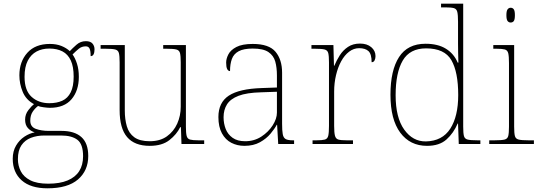

<svg xmlns="http://www.w3.org/2000/svg" viewBox="-20 -780 2919 1040"><path d="M237 240Q146 240 97.5 197Q49 154 49 80Q49 39 67 8.5Q85 -22 112.5 -40Q140 -58 168 -63Q146 -70 131 -86.5Q116 -103 116 -132Q116 -161 134 -184Q152 -207 164 -216Q121 -239 103 -282.5Q85 -326 85 -372Q85 -446 128 -494Q171 -542 250 -542Q286 -542 313 -531Q340 -520 358 -503Q372 -518 394 -537.5Q416 -557 445 -557Q470 -557 481 -544Q492 -531 492 -513Q492 -496 487 -486Q482 -476 471 -476Q471 -505 465 -517Q459 -529 445 -529Q423 -529 407.5 -516.5Q392 -504 373 -485Q387 -466 397 -435Q407 -404 407 -364Q407 -289 367.5 -242.5Q328 -196 250 -196Q238 -196 216 -199Q194 -202 186 -206Q169 -193 156.5 -174Q144 -155 144 -126Q144 -93 174 -82Q204 -71 244 -71H313Q384 -71 421 -37.5Q458 -4 458 65Q458 144 402.5 192Q347 240 237 240ZM241 215Q304 215 346 197.5Q388 180 409 147Q430 114 430 66Q430 1 399.5 -22.5Q369 -46 311 -46H220Q180 -46 147.5 -33.5Q115 -21 96 7Q77 35 77 82Q77 117 92.5 147.5Q108 178 144 196.5Q180 215 241 215ZM247 -221Q288 -221 317.5 -234.5Q347 -248 363 -280Q379 -312 379 -365Q379 -419 363.5 -452.5Q348 -486 318.5 -501.5Q289 -517 247 -517Q208 -517 178 -501Q148 -485 130.5 -451.5Q113 -418 113 -364Q113 -290 151 -255.5Q189 -221 247 -221Z M791 10Q709 10 668.5 -37.5Q628 -85 628 -184V-442Q628 -477 624 -492.5Q620 -508 604 -512Q588 -516 551 -516H525V-536H656V-181Q656 -134 667 -96Q678 -58 707.5 -36.5Q737 -15 791 -15Q847 -15 884 -41.5Q921 -68 940 -110.5Q959 -153 959 -202V-442Q959 -477 955 -492.5Q951 -508 935 -512Q919 -516 882 -516H864V-536H987V-94Q987 -60 991 -44Q995 -28 1009.5 -24Q1024 -20 1054 -20H1086V0H963L960 -91H956Q937 -52 897.5 -21Q858 10 791 10Z M1304 10Q1265 10 1233 -6.5Q1201 -23 1182 -58Q1163 -93 1163 -146Q1163 -225 1219.5 -262Q1276 -299 1397 -303L1480 -306V-371Q1480 -414 1471 -446.5Q1462 -479 1434 -498Q1406 -517 1349 -517Q1300 -517 1273 -502.5Q1246 -488 1236 -460.5Q1226 -433 1226 -395Q1216 -395 1210.5 -406Q1205 -417 1205 -441Q1205 -462 1217 -485.5Q1229 -509 1260.5 -525.5Q1292 -542 1349 -542Q1437 -542 1472.5 -499.5Q1508 -457 1508 -386V-110Q1508 -73 1511.5 -53.5Q1515 -34 1527 -27Q1539 -20 1566 -20H1573V0H1487L1481 -104H1479Q1468 -83 1445.5 -56Q1423 -29 1388 -9.5Q1353 10 1304 10ZM1308 -15Q1357 -15 1395.5 -40Q1434 -65 1457 -101Q1480 -137 1480 -170V-283L1394 -280Q1316 -278 1272 -261Q1228 -244 1209.5 -214.5Q1191 -185 1191 -145Q1191 -111 1202.5 -81.5Q1214 -52 1240 -33.5Q1266 -15 1308 -15Z M1673 0V-20H1695Q1725 -20 1739.5 -24Q1754 -28 1758 -44.5Q1762 -61 1762 -98V-442Q1762 -477 1758 -492.5Q1754 -508 1738 -512Q1722 -516 1685 -516H1667V-536H1786L1789 -424H1791Q1803 -453 1820.5 -480.5Q1838 -508 1865 -526Q1892 -544 1930 -544Q1968 -544 1991 -524.5Q2014 -505 2014 -476Q2014 -463 2009 -453Q2004 -443 1993 -443Q1993 -487 1976 -503Q1959 -519 1925 -519Q1896 -519 1871 -500Q1846 -481 1828 -448Q1810 -415 1800 -372.5Q1790 -330 1790 -284V-98Q1790 -61 1794.5 -44.5Q1799 -28 1813 -24Q1827 -20 1857 -20H1892V0Z M2293 10Q2201 10 2148 -61.5Q2095 -133 2095 -267Q2095 -399 2141.5 -471Q2188 -543 2285 -543Q2352 -543 2395.5 -516Q2439 -489 2459 -441H2463Q2462 -469 2461.5 -495.5Q2461 -522 2461 -543V-662Q2461 -699 2457 -715.5Q2453 -732 2438.5 -736Q2424 -740 2394 -740H2369V-760H2489V-94Q2489 -59 2493 -43.5Q2497 -28 2513 -24Q2529 -20 2566 -20H2582V0H2465L2461 -111H2459Q2437 -59 2398.5 -24.5Q2360 10 2293 10ZM2287 -14Q2376 -16 2419 -83Q2462 -150 2462 -265Q2462 -390 2425 -454Q2388 -518 2288 -518Q2200 -518 2161.5 -452Q2123 -386 2123 -264Q2123 -143 2169.5 -78Q2216 -13 2287 -14Z M2630 0V-20H2660Q2697 -20 2713 -24Q2729 -28 2733 -43.5Q2737 -59 2737 -94V-438Q2737 -475 2733 -491.5Q2729 -508 2714.5 -512Q2700 -516 2670 -516H2652V-536H2765V-94Q2765 -59 2769 -43.5Q2773 -28 2789.5 -24Q2806 -20 2842 -20H2872V0ZM2746 -658Q2736 -658 2729.5 -666Q2723 -674 2723 -698Q2723 -721 2729.5 -729.5Q2736 -738 2746 -738Q2757 -738 2763 -729.5Q2769 -721 2769 -698Q2769 -674 2763 -666Q2757 -658 2746 -658Z"/></svg>

Font: Noto Rashi Hebrew Thin
Style: Regular
Weight: 250
Version: Version 1.006